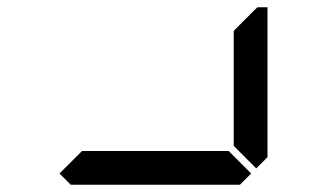

<svg xmlns="http://www.w3.org/2000/svg" viewBox="-20 -509 856 529"><path d="M685 -485 690 -489H717V-76L686 -45L624 -107V-424ZM672 -31 641 0H175L144 -31L206 -93H610Z"/></svg>

Font: seg115
Style: Regular
Weight: 400
Designer: Keshikan(Twitter:@keshinomi_88pro)
Version: seg115 Version 0.46